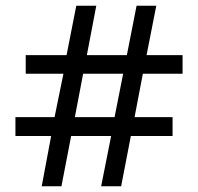

<svg xmlns="http://www.w3.org/2000/svg" viewBox="-20 -652 693 672"><path d="M159 -176H34V-242H171L202 -394H70V-459H213L247 -632H317L284 -459H424L458 -632H527L493 -459H619V-394H480L451 -242H584V-176H438L404 0H334L369 -176H229L195 0H126ZM381 -242 411 -394H271L242 -242Z"/></svg>

Font: ubangla85
Style: Book
Weight: 400
Designer: Jelle Bosma - Monotype Design Team
Foundry: Monotype Imaging Inc.
Version: Version 2.003